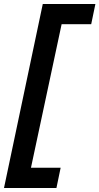

<svg xmlns="http://www.w3.org/2000/svg" viewBox="-41 -747 497 960"><path d="M241.2 192.9H-21L172.9 -727.1H436L415 -626H267.1L113.8 91.8H262.2Z"/></svg>

Font: Cadman
Style: Bold Italic
Weight: 700
Italic angle: -12°
Designer: Paul James MIller
Foundry: High-Logic / Made with FontCreator
Version: Version 2.114;March 28, 2021;FontCreator 13.0.0.2683 64-bit